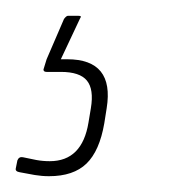

<svg xmlns="http://www.w3.org/2000/svg" viewBox="-49 -30 231 243"><path d="M13 193Q4 193 -5 191.5Q-14 190 -24 188Q-30 187 -29 183L-27 173Q-25 168 -20 169Q-11 171 -3 172.5Q5 174 14 174Q55 174 63 125L66 107Q70 83 61 72Q52 61 28 61H10Q6 61 6 58Q7 55 8 51.5Q9 48 10 45L32 -6Q35 -10 37 -10H50Q52 -10 53 -9.5Q54 -9 52 -6L28 45H36Q66 45 78.5 60.5Q91 76 86 107L83 126Q77 161 60.5 177Q44 193 13 193Z"/></svg>

Font: Sofia Sans Condensed Thin
Style: Italic
Weight: 250
Italic angle: -9°
Version: Version 4.100